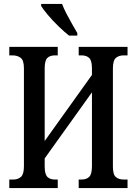

<svg xmlns="http://www.w3.org/2000/svg" viewBox="-20 -951 692 971"><path d="M27 0V-43H47Q71 -43 86 -56.5Q101 -70 101 -110V-606Q101 -646 84.5 -658.5Q68 -671 43 -671H27V-714H272V-671H258Q233 -671 219.5 -658Q206 -645 206 -605V-238L445 -572V-604Q445 -645 431 -658Q417 -671 392 -671H378V-714H625V-671H606Q581 -671 566 -658Q551 -645 551 -604V-108Q551 -68 566 -55.5Q581 -43 606 -43H625V0H378V-43H392Q417 -43 431 -56.5Q445 -70 445 -111V-484L206 -150V-110Q206 -70 219.5 -56.5Q233 -43 258 -43H272V0ZM329 -771Q306 -789 276.5 -817.5Q247 -846 222.5 -875Q198 -904 188 -921V-931H294Q302 -909 316 -882Q330 -855 345 -829Q360 -803 371 -784V-771Z"/></svg>

Font: Noto Serif ExtraCondensed Medium
Style: Regular
Weight: 500
Width: 2
Designer: Monotype Design Team
Foundry: Monotype Imaging Inc.
Version: Version 2.015